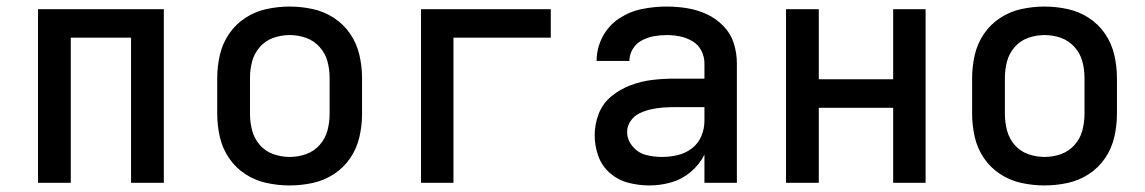

<svg xmlns="http://www.w3.org/2000/svg" viewBox="-20 -558 3496 586"><path d="M96 0H196V-443H380V0H480V-530H96Z M864 8Q899 8 934 0.5Q969 -7 999 -26.5Q1029 -46 1049 -75.5Q1069 -105 1077 -140Q1085 -175 1085 -210V-320Q1085 -355 1077 -390Q1069 -425 1049 -454.5Q1029 -484 999 -503.5Q969 -523 934 -530.5Q899 -538 864 -538Q829 -538 794 -530.5Q759 -523 729 -503.5Q699 -484 679 -454.5Q659 -425 651 -390Q643 -355 643 -320V-210Q643 -175 651 -140Q659 -105 679 -75.5Q699 -46 729 -26.5Q759 -7 794 0.5Q829 8 864 8ZM864 -79Q839 -79 814.5 -87.5Q790 -96 773 -115.5Q756 -135 749.5 -160Q743 -185 743 -210V-320Q743 -346 749.5 -370.5Q756 -395 773 -414.5Q790 -434 814.5 -442.5Q839 -451 864 -451Q890 -451 914 -442.5Q938 -434 955.5 -414.5Q973 -395 979.5 -370.5Q986 -346 986 -320V-210Q986 -185 979.5 -160Q973 -135 955.5 -115.5Q938 -96 914 -87.5Q890 -79 864 -79Z M1265 0H1364V-443H1661V-530H1265Z M1962 8Q1996 8 2029 -1.5Q2062 -11 2088.5 -33.5Q2115 -56 2130 -86V0H2229V-365Q2229 -396 2219.5 -426Q2210 -456 2187.5 -479Q2165 -502 2136.5 -515Q2108 -528 2077 -533Q2046 -538 2015 -538Q1977 -538 1939.5 -530.5Q1902 -523 1869.5 -501.5Q1837 -480 1819 -445.5Q1801 -411 1801 -373V-372H1901Q1901 -392 1911.5 -409Q1922 -426 1939.5 -435Q1957 -444 1976 -447.5Q1995 -451 2015 -451Q2035 -451 2055 -447Q2075 -443 2093 -432.5Q2111 -422 2120.5 -403.5Q2130 -385 2130 -365V-318H2037Q2004 -318 1970.5 -314Q1937 -310 1905 -298Q1873 -286 1846.5 -264.5Q1820 -243 1807.5 -211Q1795 -179 1795 -145Q1795 -113 1806 -82Q1817 -51 1842 -29.5Q1867 -8 1898.5 0Q1930 8 1962 8ZM2000 -79Q1976 -79 1952 -85Q1928 -91 1911 -111Q1894 -131 1894 -155Q1894 -173 1904.5 -188.5Q1915 -204 1931.5 -212Q1948 -220 1965.5 -224Q1983 -228 2001 -229.5Q2019 -231 2037 -231H2130V-189Q2130 -165 2120.5 -142.5Q2111 -120 2091.5 -105Q2072 -90 2048 -84.5Q2024 -79 2000 -79Z M2379 0H2479V-229H2706V0H2805V-530H2706V-316H2479V-530H2379Z M3168 8Q3203 8 3238 0.5Q3273 -7 3303 -26.5Q3333 -46 3353 -75.5Q3373 -105 3381 -140Q3389 -175 3389 -210V-320Q3389 -355 3381 -390Q3373 -425 3353 -454.5Q3333 -484 3303 -503.5Q3273 -523 3238 -530.5Q3203 -538 3168 -538Q3133 -538 3098 -530.5Q3063 -523 3033 -503.5Q3003 -484 2983 -454.5Q2963 -425 2955 -390Q2947 -355 2947 -320V-210Q2947 -175 2955 -140Q2963 -105 2983 -75.5Q3003 -46 3033 -26.5Q3063 -7 3098 0.5Q3133 8 3168 8ZM3168 -79Q3143 -79 3118.5 -87.5Q3094 -96 3077 -115.5Q3060 -135 3053.5 -160Q3047 -185 3047 -210V-320Q3047 -346 3053.5 -370.5Q3060 -395 3077 -414.5Q3094 -434 3118.5 -442.5Q3143 -451 3168 -451Q3194 -451 3218 -442.5Q3242 -434 3259.5 -414.5Q3277 -395 3283.5 -370.5Q3290 -346 3290 -320V-210Q3290 -185 3283.5 -160Q3277 -135 3259.5 -115.5Q3242 -96 3218 -87.5Q3194 -79 3168 -79Z"/></svg>

Font: Iosevka Sparkle Medium
Style: Regular
Weight: 500
Designer: Belleve Invis
Foundry: Belleve Invis
Version: Version 4.5.0; ttfautohint (v1.8.3)